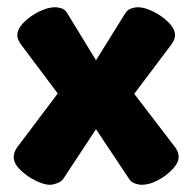

<svg xmlns="http://www.w3.org/2000/svg" viewBox="-20 -502 533 532"><path d="M118 10Q102 10 78.5 -1.5Q55 -13 36.5 -31Q18 -49 18 -67Q18 -80 27 -93L140 -243L38 -379Q35 -383 31.5 -390Q28 -397 28 -404Q28 -422 46 -440Q64 -458 88.5 -470Q113 -482 133 -482Q138 -482 148.5 -479.5Q159 -477 166 -466L246 -335L327 -465Q333 -475 343.5 -478.5Q354 -482 362 -482Q380 -482 404.5 -470Q429 -458 447 -440Q465 -422 465 -404Q465 -393 455 -379L352 -242L466 -93Q469 -89 472 -82Q475 -75 475 -67Q475 -51 458 -33Q441 -15 417.5 -2.5Q394 10 373 10Q364 10 354 6.5Q344 3 338 -6L246 -144L155 -6Q149 2 137.5 6Q126 10 118 10Z"/></svg>

Font: Dosis ExtraBold
Style: Regular
Weight: 800
Designer: EdgarTolentino, PabloImpallari, IginoMarini
Foundry: EdgarTolentino, PabloImpallari, IginoMarini
Version: Version 3.001; ttfautohint (v1.8.2)